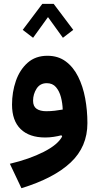

<svg xmlns="http://www.w3.org/2000/svg" viewBox="-20 -718 510 1006"><path d="M201.7 -697.8H261.2L363.8 -561.5L309.6 -520L231.4 -628.4L153.3 -520L99.1 -561.5ZM305.7 -2.9 301.8 -9.3Q283.7 -4.4 261.2 -1Q238.8 2.4 216.8 2.4Q133.8 2.4 88.4 -41.5Q43 -85.4 43 -169.9Q43 -235.4 63.2 -293.9Q83.5 -352.5 124.8 -389.2Q166 -425.8 228.5 -425.8Q284.7 -425.8 324.5 -396.2Q364.3 -366.7 389.4 -316.4Q414.6 -266.1 426.3 -202.9Q438 -139.6 438 -72.8Q438 50.8 350.3 133.3Q262.7 215.8 92.3 268.1L31.7 140.1Q134.3 115.7 208.7 77.9Q283.2 40 305.7 -2.9ZM308.6 -144Q307.6 -177.2 299.3 -209Q291 -240.7 273.2 -261.5Q255.4 -282.2 225.1 -282.2Q189.9 -282.2 171.6 -253.4Q153.3 -224.6 153.3 -190.4Q153.3 -160.6 171.9 -147.9Q190.4 -135.3 222.2 -135.3Q245.6 -135.3 267.3 -137.9Q289.1 -140.6 308.6 -144Z"/></svg>

Font: Estedad-FD Bold
Style: Regular
Weight: 700
Designer: Amin Abedi
Version: Version 7.3